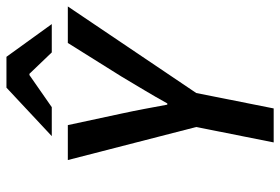

<svg xmlns="http://www.w3.org/2000/svg" viewBox="-160 -730 889 610"><g transform="rotate(-90 285.0 -424.5)"><path d="M138 0 187 -246 82 -654H193L230 -482Q238 -445 244.5 -410.5Q251 -376 258 -338H262Q283 -376 304 -411Q325 -446 347 -483L454 -654H570L295 -246L246 0ZM158 -705 312 -849H410L514 -705H424L356 -776H352L250 -705Z"/></g></svg>

Font: Source Sans 3 ExtraLight SemiBold
Style: Italic
Weight: 600
Italic angle: -11°
Version: Version 3.052;hotconv 1.1.0;makeotfexe 2.6.0